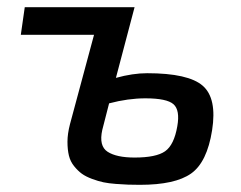

<svg xmlns="http://www.w3.org/2000/svg" viewBox="-20 -508 671 535"><path d="M355 -488 303 -291Q350 -304 390 -304Q505 -304 545 -269Q585 -234 571 -145Q557 -56 512.5 -24.5Q468 7 370 7Q351 7 337 6.5Q323 6 303 4.5Q283 3 268.5 0Q254 -3 236.5 -9.5Q219 -16 208 -24Q197 -32 186.5 -45Q176 -58 172 -74.5Q168 -91 168 -113Q168 -135 175 -162L242 -411H38L49 -488ZM284 -220 265 -146Q255 -101 280 -85Q305 -69 355 -69Q415 -69 440 -86.5Q465 -104 474 -156Q482 -201 463.5 -217.5Q445 -234 385 -234Q337 -234 284 -220Z"/></svg>

Font: Exo 2.0 Medium
Style: Italic
Weight: 500
Italic angle: -8°
Designer: Natanael Gama
Version: Version 1.001;PS 001.001;hotconv 1.0.70;makeotf.lib2.5.58329